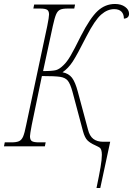

<svg xmlns="http://www.w3.org/2000/svg" viewBox="-42 -737 670 967"><path d="M471 43Q471 13 459 6Q457 4 436 -6Q413 -16 399 -29.5Q385 -43 376 -76L323 -275Q312 -315 299.5 -330.5Q287 -346 261 -350Q235 -354 169 -354L118 -108Q109 -61 109 -51Q109 -32 119 -26Q129 -20 155 -20H188L184 0H-22L-18 -20H15Q41 -20 54 -26Q67 -32 74.5 -49.5Q82 -67 90 -108L196 -606Q205 -651 205 -664Q205 -682 195 -688Q185 -694 159 -694H126L130 -714H336L332 -694H299Q273 -694 260.5 -688Q248 -682 240.5 -664.5Q233 -647 224 -606L175 -379Q223 -379 240.5 -384Q258 -389 278 -409Q295 -425 313 -455.5Q331 -486 365 -555Q412 -647 450 -682Q488 -717 537 -717Q568 -717 588 -702.5Q608 -688 608 -668Q608 -645 582 -643Q582 -666 569.5 -678.5Q557 -691 533 -691Q499 -691 467.5 -663.5Q436 -636 394 -555Q346 -460 324 -426.5Q302 -393 273 -373Q304 -367 320.5 -345.5Q337 -324 350 -275L401 -85Q409 -52 428 -37.5Q447 -23 478 -23H513L463 210H444Q458 143 464.5 104.5Q471 66 471 43Z"/></svg>

Font: Noto Serif NarrowThin
Style: Italic
Weight: 250
Width: 4
Italic angle: -12°
Designer: Monotype Design Team
Foundry: Monotype Imaging Inc.
Version: Version 1.001